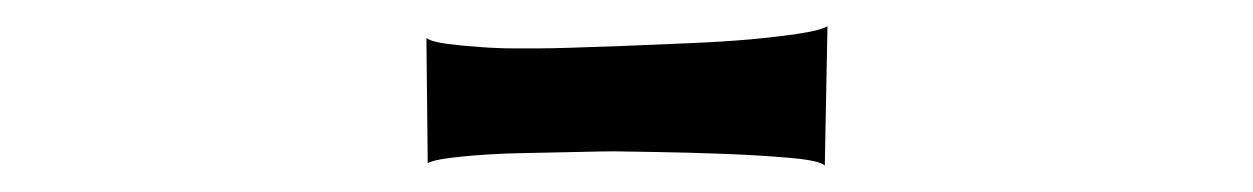

<svg xmlns="http://www.w3.org/2000/svg" viewBox="-20 -758 940 144"><path d="M299.8 -729.5Q303.7 -726.6 315.4 -725.1Q327.1 -723.6 340.3 -722.7Q353.5 -721.7 365.7 -721.7Q377.9 -721.7 383.8 -721.7Q390.6 -721.7 408.2 -722.2Q425.8 -722.7 448.7 -723.6Q471.7 -724.6 496.6 -725.6Q521.5 -726.6 543 -728.5Q564.5 -730.5 580.1 -732.9Q595.7 -735.4 600.6 -738.3L598.6 -633.8Q594.7 -637.7 572.3 -639.6Q549.8 -641.6 522.9 -642.6Q496.1 -643.6 471.7 -644Q447.3 -644.5 440.4 -644.5Q432.6 -644.5 412.1 -644Q391.6 -643.6 369.1 -643.1Q346.7 -642.6 326.7 -640.6Q306.6 -638.7 300.8 -635.7Z"/></svg>

Font: Cherry Cream Soda
Style: Regular
Weight: 400
Designer: Font Diner, Inc
Foundry: Font Diner, Inc
Version: Version 1.000